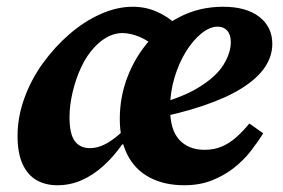

<svg xmlns="http://www.w3.org/2000/svg" viewBox="-20 -534 840 569"><path d="M150 15Q115 15 88.5 0Q62 -15 47 -47.5Q32 -80 32 -131Q32 -187 52 -242.5Q72 -298 107 -346.5Q142 -395 186 -433Q230 -471 278.5 -492.5Q327 -514 373 -514Q412 -514 445.5 -499Q479 -484 504 -460L444 -391Q420 -414 393 -425Q366 -436 343 -436Q329 -436 315 -431.5Q301 -427 287 -417.5Q273 -408 260 -394Q237 -370 220.5 -334.5Q204 -299 195 -260Q186 -221 186 -187Q186 -137 201.5 -116Q217 -95 247 -95Q263 -95 280 -101.5Q297 -108 316 -122Q335 -136 356 -157L367 -106H342Q317 -70 286.5 -42.5Q256 -15 222 0Q188 15 150 15ZM526 15Q467 15 423.5 -8Q380 -31 357.5 -75.5Q335 -120 335 -181Q335 -247 358 -306.5Q381 -366 422 -413Q463 -460 519 -487Q575 -514 641 -514Q710 -514 748.5 -484Q787 -454 787 -404Q787 -367 764.5 -334Q742 -301 696.5 -272.5Q651 -244 581.5 -220.5Q512 -197 418 -179L417 -218Q513 -241 566.5 -273.5Q620 -306 642 -341.5Q664 -377 664 -409Q664 -431 653.5 -443Q643 -455 625 -455Q602 -455 577 -435Q552 -415 531 -381Q510 -347 497 -303.5Q484 -260 484 -213Q484 -149 511.5 -119.5Q539 -90 586 -90Q615 -90 638 -100Q661 -110 681 -128Q701 -146 719 -168L760 -139Q744 -113 722.5 -85.5Q701 -58 672 -35.5Q643 -13 607 1Q571 15 526 15Z"/></svg>

Font: Source Serif 4
Style: Bold Italic
Weight: 700
Italic angle: -12°
Designer: Frank Grießhammer
Foundry: Adobe Systems Incorporated
Version: Version 4.004;hotconv 1.0.116;makeotfexe 2.5.65601